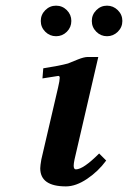

<svg xmlns="http://www.w3.org/2000/svg" viewBox="-20 -646 452 678"><path d="M139.9 -533.9Q124 -549.8 124 -572Q124 -594.2 139.9 -610.1Q155.8 -626 178 -626Q200.2 -626 216.1 -610.1Q231.9 -594.2 231.9 -572Q231.9 -549.8 216.1 -533.9Q200.2 -518.1 178 -518.1Q155.8 -518.1 139.9 -533.9ZM320.1 -533.9Q304.2 -549.8 304.2 -572Q304.2 -594.2 320.1 -610.1Q335.9 -626 357.9 -626Q379.9 -626 396 -610.1Q412.1 -594.2 412.1 -572Q412.1 -549.8 396 -533.9Q379.9 -518.1 357.9 -518.1Q335.9 -518.1 320.1 -533.9ZM327.1 -444.8 243.2 -83Q240.2 -68.8 240.2 -61Q240.2 -47.9 248 -47.9Q273.9 -47.9 330.1 -104L355 -79.1Q327.1 -41 287.6 -14.4Q248 12.2 212.9 12.2Q122.1 12.2 122.1 -51.8Q122.1 -60.5 126 -83L185.1 -336.9Q190.9 -361.8 190.9 -371.1Q190.9 -377.9 186 -377.9Q184.1 -377.9 129.9 -369.1L132.8 -404.8Q189.9 -413.6 220.2 -421.9L254.9 -436Q276.9 -444.8 290 -444.8Z"/></svg>

Font: Linux Libertine O
Style: Semibold Italic
Weight: 600
Italic angle: -11.5°
Designer: Philipp H. Poll
Foundry: Philipp H. Poll
Version: Version 5.1.2